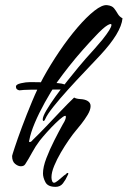

<svg xmlns="http://www.w3.org/2000/svg" viewBox="-20 -648 496 746"><path d="M196 78Q166 78 156.5 60Q147 42 147 26Q147 1 160 -33Q173 -67 191 -102.5Q209 -138 224 -165Q231 -176 233.5 -183Q236 -190 236 -194Q236 -202 224.5 -194Q213 -186 196 -169.5Q179 -153 162 -134Q145 -115 134 -101Q118 -80 104.5 -55Q91 -30 78 -10Q73 -2 61 -2Q50 -2 38.5 -11.5Q27 -21 27 -42Q27 -44 37.5 -76Q48 -108 65.5 -155Q83 -202 104.5 -253.5Q126 -305 148 -346Q176 -397 210.5 -448Q245 -499 280.5 -540.5Q316 -582 346.5 -606Q377 -630 396 -628Q415 -626 423 -616Q431 -606 437.5 -594.5Q444 -583 456 -577Q451 -521 369 -433Q344 -406 310.5 -371Q277 -336 244.5 -300Q212 -264 188 -234Q164 -204 156 -186Q153 -178 149 -178Q146 -178 146 -184Q146 -195 160 -219Q174 -243 196 -273.5Q218 -304 241.5 -333.5Q265 -363 284.5 -386.5Q304 -410 313 -420Q331 -440 348 -459Q365 -478 378 -494Q413 -538 413 -551Q413 -559 397 -549.5Q381 -540 351 -508Q329 -485 301.5 -454Q274 -423 248 -390Q222 -357 202 -329Q177 -291 154 -249.5Q131 -208 115 -170Q99 -132 94 -104Q94 -103 93.5 -102Q93 -101 93 -99Q93 -96 95 -96Q101 -96 107 -104Q132 -128 160 -157.5Q188 -187 216 -216.5Q244 -246 268 -269Q276 -264 293 -263Q310 -262 320 -256Q332 -249 332 -236Q332 -221 320.5 -202Q309 -183 296 -166.5Q283 -150 276 -142Q264 -128 248 -105Q232 -82 216.5 -55.5Q201 -29 190.5 -3.5Q180 22 180 41Q180 49 182.5 55.5Q185 62 190 62Q195 62 205 54Q213 48 221 40.5Q229 33 236 29Q239 24 243 24Q248 24 243 33Q235 51 224.5 64.5Q214 78 196 78ZM56 -297Q53 -297 47.5 -300Q42 -303 42 -312Q42 -320 61 -324.5Q80 -329 98 -329Q109 -329 134 -328.5Q159 -328 184.5 -326.5Q210 -325 220 -323Q223 -322 231 -320Q239 -318 239 -314Q239 -310 235 -305Q231 -300 228 -300Q202 -300 166 -300Q130 -300 99 -299.5Q68 -299 56 -297Z"/></svg>

Font: The Nautigal
Style: Bold
Weight: 700
Designer: Robert E. Leuschke
Foundry: Robert E. Leuschke
Version: Version 1.100; ttfautohint (v1.8.3)